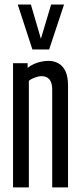

<svg xmlns="http://www.w3.org/2000/svg" viewBox="-20 -809 349 829"><path d="M36.3 0V-536.2H99.3V-516.1Q112.7 -526.8 127.8 -533.2Q142.8 -539.6 158.5 -542.9Q174.3 -546.2 188.8 -546.2Q213.8 -546.2 232.9 -535.2Q252.1 -524.2 262.9 -500.9Q273.7 -477.6 273.7 -439.8V0H205.4V-422.8Q205.4 -451.7 193.6 -465.9Q181.9 -480.2 158.9 -480.2Q151 -480.2 141.1 -477.4Q131.2 -474.7 121.5 -470.4Q111.7 -466.2 104.6 -460V0ZM256.5 -789.4 192.2 -595.4H119.9L56.6 -789.4H113.4L156.6 -641.5L200.7 -789.4Z"/></svg>

Font: Georama ExtraCondensed Thin
Style: Regular
Weight: 100
Width: 2
Designer: Jean-Baptiste Levee
Foundry: Production Type
Version: Version 1.001